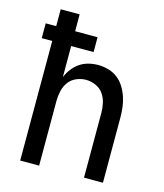

<svg xmlns="http://www.w3.org/2000/svg" viewBox="-110 -818 769 901"><g transform="rotate(15 274.0 -367.5)"><path d="M73 0V-581H22V-653H73V-735H165V-653H274V-581H165V-430Q174 -452 188.5 -471Q203 -490 222 -503Q241 -516 264 -522Q287 -528 311 -528Q336 -528 361 -521Q386 -514 406 -498.5Q426 -483 439.5 -461Q453 -439 461 -415Q469 -391 472 -366Q475 -341 475 -315V0H383V-315Q383 -339 377.5 -363Q372 -387 358 -406.5Q344 -426 321 -436Q298 -446 274 -446Q250 -446 227 -436Q204 -426 190 -406.5Q176 -387 170.5 -363Q165 -339 165 -315V0Z"/></g></svg>

Font: Iosevka Semi-Condensed Medium
Style: Regular
Weight: 500
Monospace: yes
Designer: Belleve Invis
Foundry: Belleve Invis
Version: Version 27.3.5